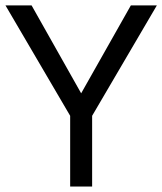

<svg xmlns="http://www.w3.org/2000/svg" viewBox="-20 -680 592 700"><path d="M551.8 -660.2 315.9 -257.8V0H235.8V-257.8L0 -660.2H95.2L275.9 -339.8L457 -660.2Z"/></svg>

Font: Human Sans
Style: Regular
Weight: 400
Designer: Tim Radville
Foundry: Continuum
Version: Version 1.000;FEAKit 1.0